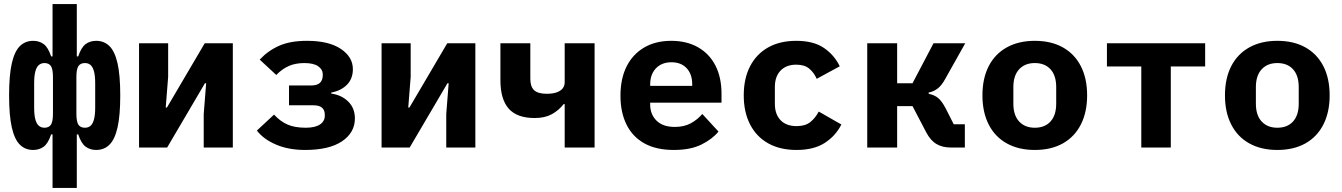

<svg xmlns="http://www.w3.org/2000/svg" viewBox="-20 -730 6640 950"><path d="M200 -98Q222 -98 232 -113Q242 -128 242 -167V-349Q242 -388 232 -403Q222 -418 200 -418Q184 -418 172.5 -408.5Q161 -399 155 -377Q149 -355 149 -318V-198Q149 -161 155 -139Q161 -117 172.5 -107.5Q184 -98 200 -98ZM240 -65H233Q218 -20 196 -4Q174 12 144 12Q105 12 78.5 -14Q52 -40 38.5 -99Q25 -158 25 -258Q25 -358 38.5 -417Q52 -476 78.5 -502Q105 -528 144 -528Q174 -528 196 -512Q218 -496 233 -451H240V-710H360V-451H367Q382 -496 404 -512Q426 -528 456 -528Q495 -528 521.5 -502Q548 -476 561.5 -417Q575 -358 575 -258Q575 -158 561.5 -99Q548 -40 521.5 -14Q495 12 456 12Q426 12 404 -4Q382 -20 367 -65H360V200H240ZM400 -98Q417 -98 428 -107.5Q439 -117 445 -139Q451 -161 451 -198V-318Q451 -355 445 -377Q439 -399 428 -408.5Q417 -418 400 -418Q378 -418 368 -403Q358 -388 358 -349V-167Q358 -128 368 -113Q378 -98 400 -98Z M668 0V-516H812V-350L800 -198H806L836 -249L993 -516H1132V0H988V-166L1000 -318H994L991 -313L807 0Z M1489 12Q1408 12 1346 -14.5Q1284 -41 1251 -84L1336 -163Q1366 -130 1402 -114Q1438 -98 1493 -98Q1539 -98 1563 -114Q1587 -130 1587 -157V-163Q1587 -185 1573.5 -197Q1560 -209 1531 -209H1410V-307H1518Q1550 -307 1563.5 -320.5Q1577 -334 1577 -357V-363Q1577 -386 1554.5 -402Q1532 -418 1486 -418Q1442 -418 1409 -403.5Q1376 -389 1347 -359L1265 -435Q1306 -479 1361 -503.5Q1416 -528 1499 -528Q1607 -528 1666.5 -488Q1726 -448 1726 -388Q1726 -340 1696.5 -310.5Q1667 -281 1619 -272V-267Q1670 -260 1703 -227.5Q1736 -195 1736 -144Q1736 -74 1672.5 -31Q1609 12 1489 12Z M1868 0V-516H2012V-350L2000 -198H2006L2036 -249L2193 -516H2332V0H2188V-166L2200 -318H2194L2191 -313L2007 0Z M2774 -215H2769Q2745 -184 2710.5 -165Q2676 -146 2626 -146Q2538 -146 2497 -192.5Q2456 -239 2456 -333V-516H2604V-340Q2604 -301 2623 -283.5Q2642 -266 2685 -266Q2715 -266 2734.5 -273Q2754 -280 2764 -292.5Q2774 -305 2774 -323V-516H2922V0H2774Z M3314 12Q3227 12 3168.5 -20.5Q3110 -53 3080 -113.5Q3050 -174 3050 -256Q3050 -341 3080.5 -401.5Q3111 -462 3167.5 -495Q3224 -528 3301 -528Q3378 -528 3434 -496Q3490 -464 3520 -405.5Q3550 -347 3550 -266V-222H3197V-213Q3197 -164 3228.5 -133Q3260 -102 3319 -102Q3365 -102 3398 -120Q3431 -138 3455 -166L3535 -79Q3505 -42 3451 -15Q3397 12 3314 12ZM3302 -422Q3270 -422 3246.5 -408.5Q3223 -395 3210 -370.5Q3197 -346 3197 -313V-305H3405V-313Q3405 -363 3377.5 -392.5Q3350 -422 3302 -422Z M3921 12Q3840 12 3781.5 -20.5Q3723 -53 3691.5 -114Q3660 -175 3660 -258Q3660 -342 3691.5 -402.5Q3723 -463 3781 -495.5Q3839 -528 3920 -528Q4005 -528 4056.5 -493Q4108 -458 4135 -402L4021 -340Q4008 -370 3984.5 -390Q3961 -410 3920 -410Q3870 -410 3842 -380.5Q3814 -351 3814 -300V-216Q3814 -165 3842 -135.5Q3870 -106 3922 -106Q3965 -106 3990 -126.5Q4015 -147 4031 -178L4143 -114Q4115 -58 4061 -23Q4007 12 3921 12Z M4271 -516H4419V-318H4495L4599 -516H4756L4656 -338Q4639 -307 4619.5 -292Q4600 -277 4575 -272V-266Q4604 -260 4622.5 -244.5Q4641 -229 4660 -192L4699 -115H4754V0H4685Q4643 0 4613.5 -17.5Q4584 -35 4563 -75L4495 -205H4419V0H4271Z M5100 12Q5020 12 4961.5 -20.5Q4903 -53 4872 -114Q4841 -175 4841 -258Q4841 -342 4872 -402.5Q4903 -463 4961.5 -495.5Q5020 -528 5100 -528Q5181 -528 5239 -495.5Q5297 -463 5328 -402.5Q5359 -342 5359 -258Q5359 -175 5328 -114Q5297 -53 5239 -20.5Q5181 12 5100 12ZM5100 -98Q5150 -98 5178 -129Q5206 -160 5206 -217V-299Q5206 -356 5178 -387Q5150 -418 5100 -418Q5051 -418 5022.5 -387Q4994 -356 4994 -299V-217Q4994 -160 5022.5 -129Q5051 -98 5100 -98Z M5627 -401H5457V-516H5943V-401H5773V0H5627Z M6300 12Q6220 12 6161.5 -20.5Q6103 -53 6072 -114Q6041 -175 6041 -258Q6041 -342 6072 -402.5Q6103 -463 6161.5 -495.5Q6220 -528 6300 -528Q6381 -528 6439 -495.5Q6497 -463 6528 -402.5Q6559 -342 6559 -258Q6559 -175 6528 -114Q6497 -53 6439 -20.5Q6381 12 6300 12ZM6300 -98Q6350 -98 6378 -129Q6406 -160 6406 -217V-299Q6406 -356 6378 -387Q6350 -418 6300 -418Q6251 -418 6222.5 -387Q6194 -356 6194 -299V-217Q6194 -160 6222.5 -129Q6251 -98 6300 -98Z"/></svg>

Font: Lilex
Style: Regular
Weight: 400
Monospace: yes
Designer: Mike Abbink, Paul van der Laan, Pieter van Rosmalen, Mikhael Khrustik
Foundry: Mikhael Khrustik
Version: Version 2.510